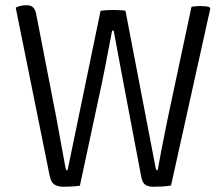

<svg xmlns="http://www.w3.org/2000/svg" viewBox="-20 -709 856 733"><path d="M40 -680Q53 -686 62.8 -687.5Q72.5 -689 82 -689Q98.5 -689 107 -680.2Q115.5 -671.5 119 -651L195 -260Q199 -238.5 205.5 -202.5Q212 -166.5 218.8 -129.8Q225.5 -93 230 -69Q231.5 -61.5 233 -60.2Q234.5 -59 238 -59L364 -668Q374.5 -669.5 388.8 -670.2Q403 -671 412 -671Q422 -671 436.8 -670.2Q451.5 -669.5 459 -668L574 -69Q575.5 -62.5 577 -60.8Q578.5 -59 582 -59Q587.5 -91.5 595 -130Q602.5 -168.5 609.5 -203.5Q616.5 -238.5 621 -260L711 -683Q718 -684.5 727 -685.2Q736 -686 744 -686Q752.5 -686 761.8 -685.2Q771 -684.5 779 -682L783 -677L633 -1Q619 2 598.2 3Q577.5 4 564 4Q547.5 4 535.5 -3.2Q523.5 -10.5 519 -35L462 -336Q454 -379 440.8 -448Q427.5 -517 414 -592H408Q394 -517 380.5 -448.8Q367 -380.5 357 -336L285 0Q271.5 2 252.8 3Q234 4 221 4Q204.5 4 190 -3.2Q175.5 -10.5 170 -36Z"/></svg>

Font: Signika Negative Light Light
Style: Regular
Weight: 300
Version: Version 2.001